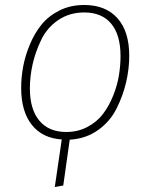

<svg xmlns="http://www.w3.org/2000/svg" viewBox="-20 -551 603 771"><path d="M499 -327Q499 -275 486.5 -221Q474 -167 448 -115Q422 -63 373.5 -28.5Q325 6 260 10L234 194L200 200L228 9Q150 4 107.5 -50Q65 -104 65 -198Q65 -240 73 -283.5Q81 -327 100 -372.5Q119 -418 147 -452.5Q175 -487 219 -509Q263 -531 318 -531Q404 -531 451.5 -478Q499 -425 499 -327ZM246 -21Q293 -21 331.5 -41.5Q370 -62 394 -94Q418 -126 434.5 -167Q451 -208 457.5 -248Q464 -288 464 -326Q464 -411 426.5 -456Q389 -501 318 -501Q259 -501 214 -470.5Q169 -440 145.5 -391Q122 -342 111 -293Q100 -244 100 -196Q100 -112 138 -66.5Q176 -21 246 -21Z"/></svg>

Font: Fira Sans UltraLight
Style: Italic
Weight: 200
Italic angle: -8°
Designer: Carrois Corporate & Edenspiekermann AG
Foundry: Carrois Corporate GbR & Edenspiekermann AG
Version: Version 4.203;PS 004.203;hotconv 1.0.88;makeotf.lib2.5.64775